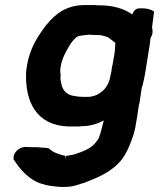

<svg xmlns="http://www.w3.org/2000/svg" viewBox="-20 -514 629 759"><path d="M34 113 33 116 35 118C60 156 95 198 146 213C169 221 196 223 220 225H221C232 225 243 225 254 224C275 222 293 214 308 210H310C366 188 424 166 464 113C484 85 496 53 508 18L514 -5V-6C515 -11 517 -20 518 -29C519 -38 522 -48 523 -57C524 -68 526 -79 528 -91C529 -98 530 -105 532 -109V-111C534 -126 537 -141 539 -157L540 -166C540 -169 542 -172 544 -177V-178L549 -200C552 -214 555 -230 557 -245C561 -272 568 -309 572 -338L575 -364C584 -377 585 -392 581 -405L589 -469C577 -476 563 -481 544 -481H533C516 -482 507 -469 503 -457C470 -480 427 -493 373 -493C366 -493 360 -493 354 -494H315C245 -494 201 -461 168 -421C157 -409 149 -396 141 -385C115 -348 93 -301 86 -250C84 -241 83 -230 83 -222C80 -113 123 -18 251 -14H283C289 -14 294 -14 301 -15C307 -15 315 -16 320 -16H322C346 -19 369 -26 390 -38C389 -34 389 -33 388 -29C383 -10 379 8 373 25L372 27C370 35 366 40 356 52C338 74 308 85 272 97C263 99 253 100 243 102H242C238 118 239 118 239 102H238C212 97 186 86 176 75L172 72C157 69 141 70 130 68H128C114 68 100 68 86 67C60 64 30 88 34 113ZM218 -239 220 -251C224 -278 236 -302 250 -326C258 -340 265 -351 276 -361C287 -374 298 -373 333 -377C334 -377 341 -376 343 -376H353C361 -376 367 -375 377 -375C385 -374 398 -370 406 -367L420 -357C424 -353 432 -349 436 -344C436 -339 435 -335 435 -329C435 -307 429 -285 425 -258C423 -252 422 -247 422 -244L420 -230C420 -227 418 -222 417 -217C411 -169 376 -134 330 -131H304C302 -131 300 -132 292 -132C289 -132 283 -133 282 -133L280 -134H279C247 -136 229 -154 223 -180C221 -191 218 -203 219 -210L220 -213C219 -222 218 -231 218 -239Z"/></svg>

Font: Hussar Pisanka
Style: BdKur
Weight: 700
Designer: Robert Jablonski
Foundry: Cannot Into Space Fonts
Version: Version 1.070